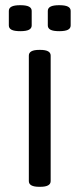

<svg xmlns="http://www.w3.org/2000/svg" viewBox="-20 -717 305 739"><path d="M131 2Q91 2 91 -20V-503Q91 -525 131 -525H135Q175 -525 175 -503V-20Q175 2 135 2ZM208 -597Q185 -597 174.5 -602.5Q164 -608 164 -619V-675Q164 -686 174.5 -691.5Q185 -697 208 -697Q231 -697 241.5 -691.5Q252 -686 252 -675V-619Q252 -608 241.5 -602.5Q231 -597 208 -597ZM58 -597Q35 -597 24.5 -602.5Q14 -608 14 -619V-675Q14 -686 24.5 -691.5Q35 -697 58 -697Q81 -697 91.5 -691.5Q102 -686 102 -675V-619Q102 -608 91.5 -602.5Q81 -597 58 -597Z"/></svg>

Font: Asap
Style: Regular
Weight: 400
Designer: Pablo Cosgaya
Foundry: Omnibus-Type
Version: Version 3.001